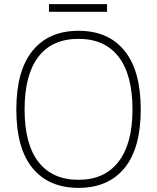

<svg xmlns="http://www.w3.org/2000/svg" viewBox="-20 -899 760 929"><path d="M217 -879H498V-842H217ZM360 10Q216 10 137.5 -85.5Q59 -181 59 -369Q59 -557 137.5 -653.5Q216 -750 360 -750Q504 -750 582.5 -653.5Q661 -557 661 -369Q661 -182 582.5 -86Q504 10 360 10ZM360 -29Q486 -29 553.5 -116.5Q621 -204 621 -369Q621 -537 554 -624Q487 -711 360 -711Q232 -711 165.5 -624Q99 -537 99 -369Q99 -202 166 -115.5Q233 -29 360 -29Z"/></svg>

Font: Encode Sans Normal
Style: Thin
Weight: 100
Designer: Pablo Impallari, Andres Torresi
Foundry: Pablo Impallari, Andres Torresi
Version: Version 1.000; ttfautohint (v1.00) -l 8 -r 50 -G 200 -x 14 -